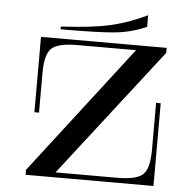

<svg xmlns="http://www.w3.org/2000/svg" viewBox="-60 -977 1050 1038"><g transform="rotate(5 465.0 -458.5)"><path d="M817 -723H653L117 -27H277ZM811 -449V0H117V-27H609Q717 -27 751.5 -60Q786 -93 786 -194V-449ZM135 -341V-750H817V-723H337Q229 -723 194.5 -690Q160 -657 160 -556V-341ZM702 -917Q603 -869 504.5 -846.5Q406 -824 237 -815V-800Q436 -800 527 -808.5Q618 -817 702 -854Z"/></g></svg>

Font: Solide Mirage
Style: Mono
Weight: 400
Width: 6
Designer: Jérémy Landes
Foundry: Velvetyne Type Foundry
Version: Version 1.1